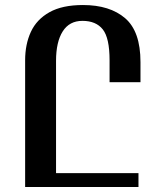

<svg xmlns="http://www.w3.org/2000/svg" viewBox="-20 -744 636 764"><path d="M310 -724Q417 -724 478 -671.5Q539 -619 539 -497V-417H416V-504Q416 -593 389 -627Q362 -661 308 -661Q256 -661 229.5 -619Q203 -577 203 -502V-55H531V0H80V-504Q80 -568 103 -617.5Q126 -667 177 -695.5Q228 -724 310 -724Z"/></svg>

Font: Noto Serif Armenian ExtraCondensed
Style: Bold
Weight: 700
Width: 2
Designer: Monotype Design Team
Foundry: Monotype Imaging Inc.
Version: Version 2.008; ttfautohint (v1.8.4.7-5d5b)